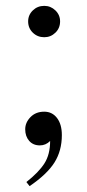

<svg xmlns="http://www.w3.org/2000/svg" viewBox="-20 -481 298 655"><path d="M76 -408Q76 -430 92 -445.5Q108 -461 131 -461Q153 -461 169 -445.5Q185 -430 185 -408Q185 -385 169 -369.5Q153 -354 131 -354Q108 -354 92 -369.5Q76 -385 76 -408ZM70 140Q112 107 131.5 76.5Q151 46 151 0Q136 15 116 15Q93 15 79.5 -0.5Q66 -16 66 -40Q66 -63 84 -81.5Q102 -100 131 -100Q158 -100 174.5 -78.5Q191 -57 191 -20Q191 33 166 73Q141 113 81 154Z"/></svg>

Font: Philosopher
Style: Regular
Weight: 400
Designer: Jovanny Lemonad
Foundry: Jovanny Lemonad
Version: Version 2.000